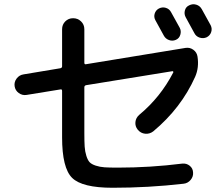

<svg xmlns="http://www.w3.org/2000/svg" viewBox="-20 -856 1040 906"><path d="M105 -408Q85 -405 68.5 -417Q52 -429 49 -449Q46 -469 58.5 -485.5Q71 -502 91 -505L265 -534Q273 -536 273 -543V-718Q273 -740 288 -755Q303 -770 325 -770Q347 -770 362.5 -755Q378 -740 378 -718V-560Q378 -551 386 -553L856 -630Q876 -633 892.5 -621Q909 -609 912 -589Q920 -537 901 -494Q835 -346 703 -236Q686 -223 665 -225Q644 -227 630 -244Q617 -260 619 -280Q621 -300 637 -314Q737 -397 797 -513Q799 -515 797.5 -518Q796 -521 793 -520L386 -454Q378 -452 378 -444V-228Q378 -188 379.5 -164.5Q381 -141 387.5 -120.5Q394 -100 403 -90.5Q412 -81 431.5 -74.5Q451 -68 473.5 -66.5Q496 -65 535 -65Q689 -65 840 -84Q860 -86 875 -74Q890 -62 891 -43Q893 -23 879.5 -7Q866 9 846 11Q681 30 511 30Q368 30 320.5 -16.5Q273 -63 273 -208V-427Q273 -436 265 -434ZM730 -816Q746 -824 762.5 -819Q779 -814 787 -799Q822 -736 828 -725Q836 -710 831 -692.5Q826 -675 810 -668Q794 -661 777.5 -667Q761 -673 753 -688Q719 -750 713 -761Q705 -776 710 -792Q715 -808 730 -816ZM932 -813Q960 -763 974 -737Q982 -721 976.5 -704.5Q971 -688 955 -680Q939 -673 922 -678.5Q905 -684 897 -700Q884 -725 856 -775Q848 -790 852.5 -807Q857 -824 873 -831Q889 -839 906 -834Q923 -829 932 -813Z"/></svg>

Font: Rounded Mplus 1c Medium
Style: Regular
Weight: 500
Version: Version 1.059.20150529